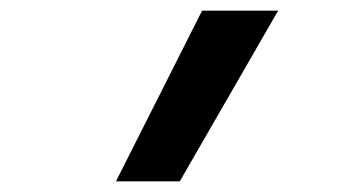

<svg xmlns="http://www.w3.org/2000/svg" viewBox="-20 -792 640 361"><path d="M198 -451 360 -772H503L318 -451Z"/></svg>

Font: Iosevka Curly Extended
Style: Bold Italic
Weight: 700
Width: 7
Italic angle: -9°
Monospace: yes
Designer: Belleve Invis
Foundry: Belleve Invis
Version: Version 11.1.0; ttfautohint (v1.8.3)